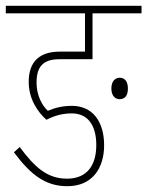

<svg xmlns="http://www.w3.org/2000/svg" viewBox="-30 -642 508 662"><path d="M218 -251C267 -251 302 -217 302 -142C302 -73 271 -26 201 -26C133 -26 90 -65 38 -135L18 -117C76 -39 127 0 202 0C289 0 329 -63 329 -141C329 -222 290 -277 218 -277C187 -277 161 -271 135 -260C116 -277 96 -312 96 -357C96 -423 129 -438 179 -438H289V-596H458V-622H-10V-596H263V-464H176C106 -464 69 -429 69 -360C69 -301 99 -257 130 -229C161 -245 189 -251 218 -251ZM354 -337C354 -311 368 -300 382 -300C399 -300 411 -310 411 -337C411 -361 400 -374 383 -374C367 -374 354 -362 354 -337Z"/></svg>

Font: Noto Sans Devanagari ExtraCondensed Thin
Style: Regular
Weight: 100
Width: 2
Designer: Jelle Bosma - Monotype Design Team
Foundry: Monotype Imaging Inc.
Version: Version 2.004